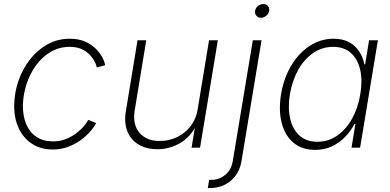

<svg xmlns="http://www.w3.org/2000/svg" viewBox="-20 -746 1972 970"><path d="M246.1 9.3Q186 9.3 142.1 -19.3Q98.1 -47.9 74.5 -98.4Q50.8 -148.9 51.8 -215.3Q52.7 -277.8 73.2 -337.6Q93.8 -397.5 131.3 -445.6Q168.9 -493.7 220 -522Q271 -550.3 333 -550.3Q377 -550.3 409.2 -536.1Q441.4 -522 463.1 -500.5Q484.9 -479 496.8 -456.3Q508.8 -433.6 511.2 -416.5L468.8 -405.3Q467.3 -417.5 458.5 -434.8Q449.7 -452.1 433.6 -469.2Q417.5 -486.3 392.6 -497.8Q367.7 -509.3 332.5 -509.3Q278.8 -509.3 235.4 -483.4Q191.9 -457.5 161.1 -414.8Q130.4 -372.1 113.5 -319.3Q96.7 -266.6 95.7 -213.4Q95.2 -159.2 112.5 -118.4Q129.9 -77.6 164.1 -54.7Q198.2 -31.7 247.1 -31.7Q283.2 -31.7 313.7 -43.9Q344.2 -56.2 367.2 -74.2Q390.1 -92.3 405.3 -110.4Q420.4 -128.4 425.8 -140.6L465.8 -124Q457.5 -106.9 438.5 -84.5Q419.4 -62 391.1 -40.5Q362.8 -19 326.2 -4.9Q289.6 9.3 246.1 9.3Z M775.4 7.8Q719.7 7.8 680.4 -15.6Q641.1 -39.1 623.5 -82.5Q606 -126 616.2 -186L674.8 -542.5H718.8L660.6 -188.5Q648.9 -118.2 684.1 -75.9Q719.2 -33.7 787.6 -33.7Q834.5 -33.7 875 -53.5Q915.5 -73.2 943.1 -108.9Q970.7 -144.5 978.5 -192.4L1036.1 -542.5H1080.6L990.7 0H947.8L967.8 -122.1H976.1Q944.8 -55.2 890.9 -23.7Q836.9 7.8 775.4 7.8Z M1257.3 -542.5H1301.3L1200.2 66.9Q1193.4 109.4 1170.9 140.1Q1148.4 170.9 1115.2 187.5Q1082 204.1 1042 204.1H1029.8L1036.6 162.6H1048.3Q1087.4 162.6 1118.2 137.2Q1148.9 111.8 1156.2 66.4ZM1298.3 -656.2Q1284.2 -656.2 1275.4 -666.5Q1266.6 -676.8 1268.6 -691.4Q1271 -705.6 1283.2 -715.6Q1295.4 -725.6 1310.1 -725.6Q1325.2 -725.6 1333.7 -715.6Q1342.3 -705.6 1339.8 -690.9Q1337.4 -676.8 1325.2 -666.5Q1313 -656.2 1298.3 -656.2Z M1572.3 11.2Q1506.3 11.2 1463.1 -24.7Q1419.9 -60.5 1403.3 -124.3Q1386.7 -188 1399.9 -270Q1413.6 -352.1 1451.7 -415.3Q1489.7 -478.5 1544.9 -514.4Q1600.1 -550.3 1665.5 -550.3Q1711.9 -550.3 1743.9 -532.7Q1775.9 -515.1 1794.9 -485.6Q1814 -456.1 1820.8 -420.9H1824.7L1844.7 -542.5H1889.2L1799.3 0H1755.9L1775.4 -119.1H1770.5Q1752 -83.5 1722.9 -53.7Q1693.8 -23.9 1656 -6.3Q1618.2 11.2 1572.3 11.2ZM1583.5 -29.8Q1638.7 -29.8 1683.6 -61Q1728.5 -92.3 1758.8 -146.7Q1789.1 -201.2 1800.3 -270.5Q1812 -339.8 1799.6 -393.8Q1787.1 -447.8 1752.7 -478.5Q1718.3 -509.3 1663.1 -509.3Q1607.4 -509.3 1562 -478Q1516.6 -446.8 1486.3 -392.6Q1456.1 -338.4 1444.8 -270.5Q1433.6 -202.1 1445.8 -147.5Q1458 -92.8 1492.9 -61.3Q1527.8 -29.8 1583.5 -29.8Z"/></svg>

Font: Inter 16pt ExtraLight
Style: Italic
Weight: 250
Italic angle: -9.3988°
Version: Version 4.001;git-66647c0bb